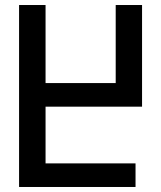

<svg xmlns="http://www.w3.org/2000/svg" viewBox="-20 -745 640 765"><path d="M56 -725H161.5V-414H441V-725H546V-320H161.5V-94H520V0H56Z"/></svg>

Font: JuliaMono Medium
Style: Regular
Weight: 500
Monospace: yes
Designer: cormullion
Foundry: corm
Version: Version 0.054; ttfautohint (v1.8.4)